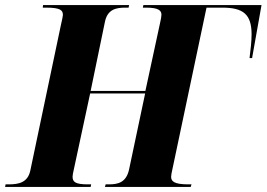

<svg xmlns="http://www.w3.org/2000/svg" viewBox="-43 -734 1047 754"><path d="M-23 0H313L315 -10H302C254 -10 242 -19 242 -40C242 -46 244 -56 247 -69L311 -367H527L464 -69C453 -17 420 -10 385 -10H372L369 0H706L709 -10H696C639 -10 629 -23 629 -40C629 -46 631 -56 635 -74L768 -704H830C912 -704 945 -678 945 -599C945 -572 941 -537 937 -506H947L984 -714H520L518 -704H531C581 -704 591 -692 591 -676C591 -669 589 -659 585 -641L528 -377H313L369 -648C379 -697 412 -704 449 -704H462L464 -714H126L125 -704H138C196 -704 204 -693 204 -675C204 -671 201 -657 196 -635L76 -64C66 -17 30 -10 -8 -10H-21Z"/></svg>

Font: Noto Serif Display SemiCondensed ExtraBold
Style: Italic
Weight: 800
Width: 4
Italic angle: -12°
Designer: Monotype Design Team
Foundry: Monotype Imaging Inc.
Version: Version 2.009